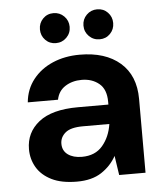

<svg xmlns="http://www.w3.org/2000/svg" viewBox="-51 -733 679 791"><g transform="rotate(-5 288.5 -338.0)"><path d="M236 12Q172 12 131 -8.5Q90 -29 70 -63Q50 -97 50 -138Q50 -207 104 -250Q158 -293 266 -293H392V-305Q392 -356 363 -380Q334 -404 291 -404Q252 -404 223 -385.5Q194 -367 187 -331H62Q67 -385 98.5 -425Q130 -465 180 -486.5Q230 -508 292 -508Q398 -508 459 -455Q520 -402 520 -305V0H411L399 -80Q377 -40 337.5 -14Q298 12 236 12ZM265 -88Q320 -88 350.5 -124Q381 -160 389 -213H280Q229 -213 207 -194.5Q185 -176 185 -149Q185 -120 207 -104Q229 -88 265 -88ZM380 -564Q354 -564 336 -582Q318 -600 318 -626Q318 -652 336 -670Q354 -688 380 -688Q406 -688 423.5 -670Q441 -652 441 -626Q441 -600 423.5 -582Q406 -564 380 -564ZM199 -564Q173 -564 155.5 -582Q138 -600 138 -626Q138 -652 155.5 -670Q173 -688 199 -688Q225 -688 243 -670Q261 -652 261 -626Q261 -600 243 -582Q225 -564 199 -564Z"/></g></svg>

Font: DeepMind Sans
Style: Bold
Weight: 700
Designer: Jonny Pinhorn / Modifications: Colophon Foundry
Foundry: Colophon Foundry
Version: Version 1.002; ttfautohint (v1.8.2)